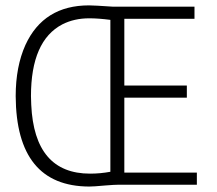

<svg xmlns="http://www.w3.org/2000/svg" viewBox="-20 -684 802 711"><path d="M310.5 6.8Q327.1 6.8 369.1 2.9Q405.3 0 420.9 0H709V-44.9H440.4V-322.3H671.9V-367.2H440.4V-614.3H700.2V-659.2H399.4Q328.1 -664.1 309.6 -664.1Q141.6 -664.1 74.2 -517.6Q38.1 -437.5 38.1 -328.1Q40 5.9 310.5 6.8ZM313.5 -41Q107.4 -41 95.7 -295.9Q94.7 -312.5 94.7 -328.1Q94.7 -533.2 210.9 -593.8Q254.9 -616.2 310.5 -616.2Q344.7 -616.2 388.7 -610.4V-47.9Q351.6 -41 313.5 -41Z"/></svg>

Font: Yaldevi Colombo Light
Style: Regular
Weight: 300
Designer: Sol Matas, Denzil Rajitha, Kosala Senevirathne and Pathum Egodawatta
Foundry: Mooniak
Version: Version 1.020 ; ttfautohint (v1.6)